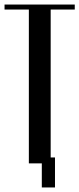

<svg xmlns="http://www.w3.org/2000/svg" viewBox="-23 -719 349 845"><path d="M306 -677H200V0H104V-677H-3V-699H306ZM137 -26H219V106H161V-3H137Z"/></svg>

Font: Moniqa Narrow Heading
Style: Bold
Weight: 700
Width: 4
Designer: Rajesh Rajput
Foundry: Rajesh Rajput
Version: Version 1.000